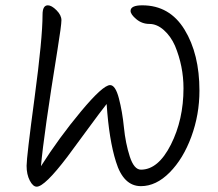

<svg xmlns="http://www.w3.org/2000/svg" viewBox="-20 -724 820 722"><path d="M515 -704Q618 -704 674 -612.5Q730 -521 730 -383Q730 -293 699.5 -210Q669 -127 618 -75.5Q567 -24 510 -24Q444 -24 416 -116Q390 -198 381 -333Q355 -300 313 -242.5Q271 -185 233 -134Q148 -22 118 -22Q104 -22 92 -45Q80 -68 80 -100.5Q80 -133 110 -356.5Q140 -580 140 -669Q140 -704 160 -704Q174 -704 192.5 -685.5Q211 -667 211 -648Q211 -629 196 -536Q145 -221 134 -99Q202 -206 284.5 -305Q367 -404 394 -404Q414 -404 427 -354.5Q440 -305 446 -245Q452 -185 468 -135.5Q484 -86 510 -86Q575 -86 622.5 -180Q670 -274 670 -392Q670 -475 638 -552Q622 -588 596 -611Q570 -634 542 -634Q514 -634 492.5 -652Q471 -670 471 -683Q471 -704 515 -704Z"/></svg>

Font: Kalam Light
Style: Regular
Weight: 300
Version: Version 2.001;PS 1.0;hotconv 1.0.79;makeotf.lib2.5.61930; tt